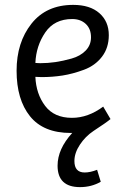

<svg xmlns="http://www.w3.org/2000/svg" viewBox="-20 -531 495 787"><path d="M280 -511Q349 -511 387.5 -477Q426 -443 426 -387Q426 -335 398 -298.5Q370 -262 324 -245Q278 -228 236.5 -221.5Q195 -215 151 -215Q146 -215 137.5 -215.5Q129 -216 125 -216Q128 -146 165 -97Q202 -48 275 -48Q341 -48 403 -94L433 -43Q418 -30 363 6Q330 28 307.5 62Q285 96 285 129Q285 176 327 176Q350 176 378 165L393 214Q355 236 308 236Q216 236 216 148Q216 80 276 14H270Q158 14 103 -54.5Q48 -123 48 -241Q48 -357 109 -434Q170 -511 280 -511ZM353 -378Q353 -413 331.5 -433Q310 -453 276 -453Q203 -453 165.5 -398Q128 -343 125 -273Q128 -273 134.5 -272.5Q141 -272 145 -272Q176 -272 207 -276.5Q238 -281 273.5 -291Q309 -301 331 -323.5Q353 -346 353 -378Z"/></svg>

Font: BreeCF
Style: Light
Weight: 300
Designer: Veronika Burian, Jos Scaglione
Foundry: TypeTogether
Version: Version 0.0.2